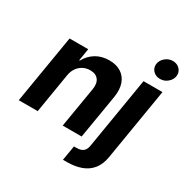

<svg xmlns="http://www.w3.org/2000/svg" viewBox="-215 -947 1289 1329"><g transform="rotate(30 429.5 -282.5)"><path d="M201.8 -315.2 149.8 0H-1.6L89.3 -545.9H238.3L222.5 -448.8H227.3Q253 -497 298.6 -524.9Q344.2 -552.7 405.1 -552.7Q461.8 -552.7 500 -527.9Q538.1 -503.1 554 -457.2Q569.8 -411.2 559 -347.3L501 0H349.6L403.1 -320.3Q411.7 -370.2 390.9 -398.6Q370 -427 324 -427.1Q293.5 -427.1 267.9 -413.8Q242.3 -400.5 224.9 -375.6Q207.5 -350.8 201.8 -315.2ZM680.5 -545.9H831.8L736.9 27.1Q726.6 90.3 695 129.2Q663.4 168.2 613.9 186.1Q564.5 204.1 500.5 204.1H469.4L489.3 86.1H509Q545.6 86.1 563.2 70.8Q580.9 55.5 585.8 24.8ZM770.1 -616.2Q736.5 -615.7 715 -638.3Q693.5 -660.8 697.1 -692.2Q701.1 -724.1 727.6 -746.4Q754.1 -768.8 787.7 -768.8Q821.7 -768.8 842.9 -746.4Q864.2 -724.1 861.1 -692.2Q857.1 -660.8 830.8 -638.3Q804.4 -615.7 770.1 -616.2Z"/></g></svg>

Font: Inter Tight
Style: Italic
Weight: 400
Italic angle: -9.39999°
Designer: Rasmus Andersson
Foundry: rsms
Version: Version 3.002